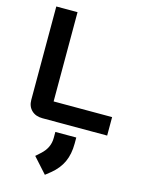

<svg xmlns="http://www.w3.org/2000/svg" viewBox="-149 -783 886 1205"><g transform="rotate(15 294.0 -180.5)"><path d="M62 -93V-700H200V-120H580V0H159Q115 0 88.5 -25.5Q62 -51 62 -93ZM177 240 207 213Q260 166 260 101V62H396V101Q396 170 372.5 221Q349 272 300 312L266 339Z"/></g></svg>

Font: Stavian Bold
Style: Bold
Weight: 700
Version: Version 1.000; ttfautohint (v1.6)